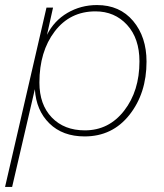

<svg xmlns="http://www.w3.org/2000/svg" viewBox="-41 -530 649 760"><path d="M343 -510Q433 -510 486 -447Q539 -384 539 -286Q539 -161 471.5 -75.5Q404 10 294 10Q207 10 154.5 -41.5Q102 -93 97 -177L7 210H-21L143 -500H169L145 -392Q173 -448 226 -479Q279 -510 343 -510ZM295 -14Q390 -14 450.5 -92Q511 -170 511 -287Q511 -378 462 -431.5Q413 -485 337 -485Q236 -485 175.5 -405.5Q115 -326 115 -203Q115 -116 164 -65Q213 -14 295 -14Z"/></svg>

Font: Elaine Sans ExtraLight
Style: Italic
Weight: 275
Italic angle: -13°
Designer: Wei Huang
Foundry: Wei Huang
Version: Version 2.001;December 24, 2019;FontCreator 12.0.0.2547 64-b